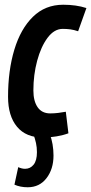

<svg xmlns="http://www.w3.org/2000/svg" viewBox="-20 -571 385 811"><path d="M162 10Q90 10 52 -35.5Q14 -81 14 -162Q14 -273 40.5 -361Q67 -449 119 -500Q171 -551 247 -551Q302 -551 345 -537L310 -439Q292 -445 277 -447Q262 -449 245 -449Q209 -449 181 -411.5Q153 -374 137 -314.5Q121 -255 121 -189Q121 -144 139 -118Q157 -92 192 -92Q209 -92 225.5 -94Q242 -96 258 -99L269 -8Q248 0 219 5Q190 10 162 10ZM41 209 57 135Q72 142 86 142Q108 142 122 124.5Q136 107 136 72Q136 51 132 33Q128 15 121 -4L190 -5Q198 15 202 38.5Q206 62 206 86Q206 143 176.5 181.5Q147 220 97 220Q66 220 41 209Z"/></svg>

Font: Georama Condensed SemiBold
Style: Italic
Weight: 600
Width: 3
Italic angle: -9°
Designer: Jean-Baptiste Levee
Foundry: Production Type
Version: Version 1.000